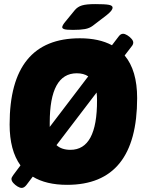

<svg xmlns="http://www.w3.org/2000/svg" viewBox="-20 -895 698 938"><path d="M86 23Q77 23 65.5 16Q54 9 45 -1Q36 -11 36 -21Q36 -28 45 -40L80 -87Q27 -160 27 -287Q27 -708 370 -708Q464 -708 527 -674L559 -716Q569 -730 581 -730Q590 -730 601.5 -723Q613 -716 622 -706Q631 -696 631 -687Q631 -677 622 -667L589 -624Q650 -551 650 -416Q650 8 308 8Q205 8 140 -32L109 9Q98 23 86 23ZM223 -296Q223 -285 223 -275L411 -522Q389 -537 355 -537Q223 -537 223 -296ZM324 -163Q455 -163 454 -405Q454 -426 452 -443L256 -186Q281 -163 324 -163ZM337 -749Q304 -749 294 -752.5Q284 -756 284 -762Q284 -771 300 -790L345 -845Q359 -862 380.5 -868.5Q402 -875 445 -875Q493 -875 511.5 -871.5Q530 -868 530 -858Q530 -851 523.5 -842.5Q517 -834 501 -821L433 -769Q417 -757 395 -753Q373 -749 337 -749Z"/></svg>

Font: Asap Semi Condensed Semi Condensed Black
Style: Italic
Weight: 900
Width: 4
Italic angle: -6°
Designer: Pablo Cosgaya
Foundry: Omnibus-Type
Version: Version 3.001; ttfautohint (v1.8.4.7-5d5b)